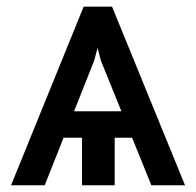

<svg xmlns="http://www.w3.org/2000/svg" viewBox="-20 -548 580 568"><path d="M258.8 -369.1 112.3 0H12.7L227.5 -528.3H300.8ZM427.7 0 278.3 -369.1 237.3 -528.3H311.5L527.3 0ZM418.9 -218.8V-140.6H126V-218.8ZM319.3 -200.2V0H222.7V-200.2Z"/></svg>

Font: Inter V
Style: 
Weight: 400
Designer: Rasmus Andersson
Foundry: rsms
Version: Version 4.000;git-a3f224843